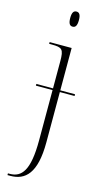

<svg xmlns="http://www.w3.org/2000/svg" viewBox="-146 -784 580 1069"><g transform="rotate(15 143.5 -249.5)"><path d="M154 -652C169 -652 179 -662 179 -696C179 -729 169 -739 154 -739C139 -739 129 -729 129 -696C129 -662 139 -652 154 -652ZM18 240H34C120 240 180 187 180 8V-282H265V-292H180V-536H53V-526H68C128 -526 138 -518 138 -448V-292H42V-282H138V8C138 181 97 230 28 230H18Z"/></g></svg>

Font: Noto Serif Display ExtraLight
Style: Regular
Weight: 200
Designer: Monotype Design Team
Foundry: Monotype Imaging Inc.
Version: Version 2.009